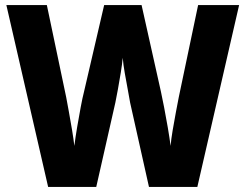

<svg xmlns="http://www.w3.org/2000/svg" viewBox="-20 -734 964 754"><path d="M919 -714 755 0H565L491 -331Q488 -349 482 -381Q476 -413 470 -447Q464 -481 462 -507Q460 -484 454.5 -450Q449 -416 443 -383Q437 -350 433 -331L358 0H169L5 -714H164L240 -352Q244 -330 250.5 -295Q257 -260 263 -223.5Q269 -187 272 -161Q276 -194 283 -235Q290 -276 297 -313.5Q304 -351 310 -374L389 -714H536L612 -374Q617 -351 624.5 -312.5Q632 -274 639 -233Q646 -192 650 -161Q652 -187 658 -222Q664 -257 670.5 -292Q677 -327 682 -352L758 -714Z"/></svg>

Font: Noto Sans Devanagari UI SemiCondensed ExtraBold
Style: Regular
Weight: 800
Width: 4
Designer: Jelle Bosma - Monotype Design Team
Foundry: Monotype Imaging Inc.
Version: Version 2.004; ttfautohint (v1.8.4.7-5d5b)